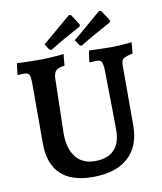

<svg xmlns="http://www.w3.org/2000/svg" viewBox="-92 -918 848 1004"><g transform="rotate(-10 331.5 -416.0)"><path d="M320 12Q207 12 149.5 -43Q92 -98 92 -206V-529Q92 -561 85.5 -572Q79 -583 58 -583Q50 -583 38 -582Q26 -581 26 -581L24 -585L31 -643Q31 -643 54 -642Q77 -641 108.5 -640.5Q140 -640 166 -640Q181 -640 200.5 -641.5Q220 -643 238.5 -644Q257 -645 268.5 -646.5Q280 -648 280 -648L274 -587Q241 -583 229 -571.5Q217 -560 215 -533L208 -240Q208 -158 243.5 -113Q279 -68 345 -68Q413 -68 447.5 -104Q482 -140 482 -210Q482 -231 481.5 -269Q481 -307 480.5 -351Q480 -395 479 -435.5Q478 -476 478 -502.5Q478 -529 478 -529Q476 -562 470 -572.5Q464 -583 444 -583Q436 -583 422 -582Q408 -581 408 -581L405 -585L414 -643Q414 -643 426 -642.5Q438 -642 457 -641.5Q476 -641 495.5 -640.5Q515 -640 529 -640Q554 -640 579.5 -641.5Q605 -643 623 -645Q641 -647 641 -647L636 -588Q597 -580 585.5 -571Q574 -562 574 -535V-217Q574 -106 508 -47Q442 12 320 12ZM380 -674 370 -679 350 -709Q387 -739 421.5 -769Q456 -799 479 -818.5Q502 -838 502 -838L513 -835L549 -780L547 -769Q547 -769 523 -756Q499 -743 460.5 -721.5Q422 -700 380 -674ZM221 -680 210 -685 191 -715Q228 -746 262.5 -775.5Q297 -805 320 -824.5Q343 -844 343 -844L354 -841L390 -786L388 -775Q388 -775 364 -762Q340 -749 301.5 -727.5Q263 -706 221 -680Z"/></g></svg>

Font: Alegreya SemiBold
Style: Regular
Weight: 600
Designer: Juan Pablo del Peral
Foundry: Huerta Tipografica
Version: Version 2.009